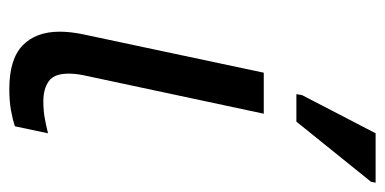

<svg xmlns="http://www.w3.org/2000/svg" viewBox="-227 -589 826 412"><g transform="rotate(90 186.0 -383.0)"><path d="M171 10Q107 10 77.5 -18.5Q48 -47 48 -98Q48 -122 54 -150L136 -536H224L141 -147Q138 -131 138 -117Q138 -86 154.5 -74.5Q171 -63 197 -63Q217 -63 233.5 -66Q250 -69 266 -73L251 -2Q236 3 216.5 6.5Q197 10 171 10ZM182 -606 184 -618 266 -776H372L370 -766L241 -606Z"/></g></svg>

Font: Noto Sans
Style: Italic
Weight: 400
Italic angle: -12°
Designer: Monotype Design Team
Foundry: Monotype Imaging Inc.
Version: Version 2.013; ttfautohint (v1.8.4.7-5d5b)